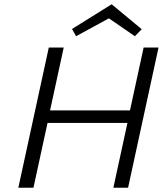

<svg xmlns="http://www.w3.org/2000/svg" viewBox="-20 -881 779 901"><path d="M491 -795 337 -711 318 -745 504 -861 645 -744 613 -711ZM654 -658H724L581 0H512L578 -304H203L137 0H66L209 -658H279L215 -363H590Z"/></svg>

Font: EauTest
Style: Italic
Weight: 400
Italic angle: -12°
Designer: Christian Thalmann (Catharsis Fonts)
Version: Version 0.001;PS 000.001;hotconv 1.0.88;makeotf.lib2.5.64775